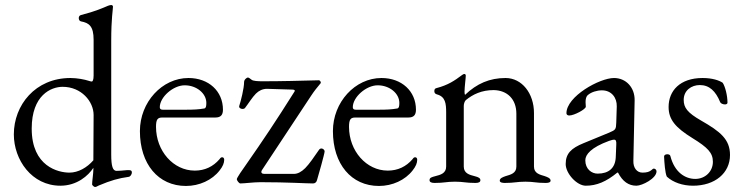

<svg xmlns="http://www.w3.org/2000/svg" viewBox="-20 -724 2953 763"><path d="M357 19C361 19 362 19 373 13C420 -7 453 -16 490 -21C497 -21 504 -30 504 -39C504 -46 500 -48 491 -48C490 -48 488 -48 486 -48C469 -46 450 -45 443 -45C428 -45 422 -64 422 -110V-562C422 -652 429 -686 429 -698C428 -702 426 -704 422 -704C419 -704 414 -703 409 -701C390 -693 360 -679 301 -664C295 -662 293 -657 293 -652C293 -646 296 -640 302 -639C334 -633 352 -620 352 -566V-424C352 -406 348 -400 345 -400C342 -400 338 -401 332 -403C317 -408 287 -414 260 -414C120 -414 35 -306 35 -190C35 -89 106 14 220 14C286 14 331 -26 351 -57V-51C351 -34 346 -4 346 9C346 12 354 19 357 19ZM256 -38C212 -38 106 -62 106 -213C106 -346 183 -379 229 -379C303 -379 352 -321 352 -267L351 -87C326 -58 291 -38 256 -38Z M719 15C772 15 823 -8 853 -47C865 -62 871 -76 871 -89C871 -95 868 -99 863 -99C859 -99 857 -98 852 -91C827 -62 794 -46 754 -46C669 -46 600 -124 600 -220C600 -249 606 -257 625 -257H836C857 -257 866 -267 866 -288C866 -362 809 -414 729 -414C624 -414 536 -318 536 -203C536 -72 609 15 719 15ZM627 -288C619 -288 615 -291 615 -298C615 -338 668 -385 714 -385C761 -385 800 -353 800 -315C800 -301 798 -294 792 -293C770 -289 750 -288 718 -288Z M935 5C952 5 987 0 1015 0C1124 0 1195 5 1224 5C1232 5 1238 0 1240 -9C1245 -25 1270 -114 1270 -122C1270 -129 1263 -134 1257 -134C1254 -134 1250 -132 1248 -129C1228 -100 1209 -72 1193 -56C1178 -41 1163 -33 1148 -33H1030C1021 -33 1015 -38 1021 -48L1216 -343C1229 -363 1240 -376 1254 -393C1257 -397 1252 -405 1247 -405C1172 -403 1098 -401 1023 -401C1005 -401 986 -402 980 -407C974 -412 968 -416 965 -416C961 -416 950 -408 950 -398C950 -373 937 -322 931 -304C928 -296 936 -291 944 -291C947 -291 951 -292 953 -294C967 -312 982 -337 997 -352C1009 -364 1024 -371 1041 -371L1140 -368C1155 -368 1152 -362 1149 -358C1076 -242 1025 -166 958 -70C944 -51 921 -17 921 -12C921 -7 930 5 935 5Z M1486 15C1539 15 1590 -8 1620 -47C1632 -62 1638 -76 1638 -89C1638 -95 1635 -99 1630 -99C1626 -99 1624 -98 1619 -91C1594 -62 1561 -46 1521 -46C1436 -46 1367 -124 1367 -220C1367 -249 1373 -257 1392 -257H1603C1624 -257 1633 -267 1633 -288C1633 -362 1576 -414 1496 -414C1391 -414 1303 -318 1303 -203C1303 -72 1376 15 1486 15ZM1394 -288C1386 -288 1382 -291 1382 -298C1382 -338 1435 -385 1481 -385C1528 -385 1567 -353 1567 -315C1567 -301 1565 -294 1559 -293C1537 -289 1517 -288 1485 -288Z M1707 3C1747 3 1753 -2 1788 -2C1823 -2 1829 3 1869 3C1882 3 1889 0 1889 -8C1889 -16 1882 -20 1866 -24C1846 -29 1823 -35 1823 -62V-303C1823 -311 1826 -321 1831 -326C1859 -349 1894 -366 1942 -366C1996 -365 2032 -330 2032 -272V-62C2032 -35 2009 -30 1989 -24C1978 -20 1966 -16 1966 -6C1966 2 1979 3 1986 3C2026 3 2033 -2 2068 -2C2103 -2 2108 3 2148 3C2156 3 2168 2 2168 -6C2168 -16 2156 -20 2145 -24C2125 -30 2102 -35 2102 -62V-275C2102 -353 2054 -414 1989 -414C1926 -414 1875 -392 1828 -347C1827 -348 1826 -353 1826 -359C1826 -378 1831 -414 1831 -423C1831 -427 1829 -430 1826 -430C1822 -430 1819 -428 1815 -425C1787 -404 1761 -386 1715 -374C1709 -373 1706 -369 1706 -362C1706 -354 1710 -351 1716 -349C1750 -340 1753 -313 1753 -277V-62C1753 -35 1730 -29 1710 -24C1695 -20 1687 -18 1687 -8C1687 0 1695 3 1707 3Z M2308 14C2351 14 2389 -2 2433 -38H2436C2454 -3 2478 14 2509 14C2532 14 2589 -15 2589 -43C2589 -49 2584 -54 2578 -54C2576 -54 2574 -53 2570 -49C2561 -41 2550 -38 2533 -38C2511 -38 2496 -57 2497 -85L2502 -325C2503 -376 2468 -414 2420 -414C2363 -414 2231 -341 2231 -274C2231 -269 2235 -265 2242 -265C2262 -265 2308 -290 2308 -300L2307 -318C2307 -330 2309 -341 2317 -347C2330 -358 2352 -365 2372 -365C2410 -365 2432 -336 2431 -301L2429 -237C2428 -210 2427 -208 2401 -197L2299 -155C2250 -135 2228 -114 2228 -72C2228 -35 2272 14 2308 14ZM2355 -34C2331 -34 2306 -52 2306 -87C2306 -110 2329 -138 2400 -164C2411 -168 2417 -169 2420 -169C2428 -169 2430 -163 2429 -148L2427 -99C2425 -56 2399 -34 2355 -34Z M2734 14C2821 14 2881 -36 2881 -108C2881 -170 2843 -201 2766 -245C2712 -276 2697 -296 2697 -327C2697 -365 2728 -386 2761 -386C2799 -386 2824 -362 2842 -318C2844 -313 2853 -309 2861 -309C2866 -309 2871 -311 2871 -316C2871 -344 2862 -380 2852 -395C2839 -404 2812 -414 2772 -414C2682 -414 2637 -363 2637 -299C2637 -249 2664 -217 2732 -175C2792 -138 2813 -117 2813 -81C2813 -42 2782 -13 2743 -13C2704 -13 2661 -38 2644 -104C2643 -109 2637 -111 2632 -111C2625 -111 2619 -108 2619 -102C2620 -79 2623 -36 2630 -22C2655 1 2693 14 2734 14Z"/></svg>

Font: EB Garamond
Style: Regular
Weight: 400
Designer: Georg Duffner and Octavio Pardo
Foundry: Georg Duffner
Version: Version 1.000;PS 001.000;hotconv 1.0.88;makeotf.lib2.5.64775